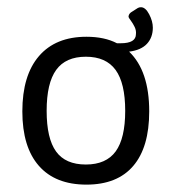

<svg xmlns="http://www.w3.org/2000/svg" viewBox="-20 -501 470 526"><path d="M333.7 -359.5Q388.8 -306.8 388.8 -195.8Q388.8 -97.5 345 -46.4Q301.2 4.8 216.8 4.8Q131.6 4.8 86.4 -46.8Q41.2 -98.3 41.2 -195.8Q41.2 -294.5 86.8 -347.4Q132.4 -400.3 216.8 -400.3Q266.3 -400.3 300.4 -382.5H310.7Q352.4 -382.5 352.4 -407.5Q353.5 -417.4 349 -426.9Q344.4 -436.4 338.7 -444.1Q332.9 -451.8 332.1 -454.6Q332.1 -461.8 338.5 -466.9L357.1 -478.8Q360.7 -481.2 366.2 -481.2Q378.5 -481.2 388.6 -462Q398.7 -442.7 398.7 -425.3Q398.7 -398.3 382.5 -380.9Q366.2 -363.5 333.7 -359.5ZM215.2 -50.3Q270.7 -50.3 296.9 -86.2Q323 -122.1 323 -197.4Q323 -273.1 296.7 -309.4Q270.3 -345.6 215.2 -345.6Q160.1 -345.6 134 -309.6Q107.8 -273.5 107.8 -197.4Q107.8 -121.7 133.6 -86Q159.3 -50.3 215.2 -50.3Z"/></svg>

Font: Jaldi
Style: Regular
Weight: 400
Designer: Pablo Cosgaya and Nicolas Silva
Foundry: Omnibus-Type
Version: Version 1.001;PS 001.001;hotconv 1.0.70;makeotf.lib2.5.58329